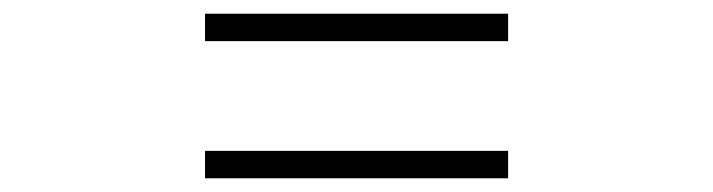

<svg xmlns="http://www.w3.org/2000/svg" viewBox="-20 -520 1040 280"><path d="M721 -460V-500H279V-460ZM721 -260V-300H279V-260Z"/></svg>

Font: Source Han Serif CN
Style: Bold
Weight: 700
Designer: Ryoko NISHIZUKA 西塚涼子 (kana & ideographs); Frank Grießhammer (Latin, Greek & Cyrillic); Wenlong ZHANG 张文龙 (bopomofo); San
Foundry: Adobe
Version: Version 2.003;hotconv 1.1.1;makeotfexe 2.6.0